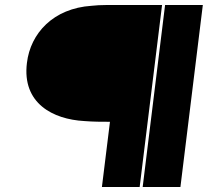

<svg xmlns="http://www.w3.org/2000/svg" viewBox="-20 -733 826 763"><path d="M547 10H697L786 -713H636ZM87 -483C67 -322 191 -259 314 -252C351 -249 385 -249 417 -249L385 10H535L624 -713H400C381 -713 362 -712 344 -710C192 -700 101 -601 87 -483Z"/></svg>

Font: Bluebird
Style: SfBdObl
Weight: 700
Designer: Jasper
Foundry: Cannot Into Space Fonts
Version: Version 0.98